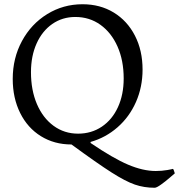

<svg xmlns="http://www.w3.org/2000/svg" viewBox="-20 -669 844 905"><path d="M40 -297Q40 -395 83.5 -475.5Q127 -556 202.5 -602.5Q278 -649 369 -649Q452 -649 516 -610Q580 -571 616 -501Q652 -431 652 -341Q652 -259 621 -188.5Q590 -118 534 -69Q478 -20 407 0V5Q513 77 583.5 107Q654 137 714 137Q743 137 768.5 132.5Q794 128 794 127L798 130L804 148Q798 153 779 169.5Q760 186 739 201Q718 216 709 216Q659 216 615.5 201Q572 186 506 144Q440 102 317 12Q236 12 173 -27Q110 -66 75 -136.5Q40 -207 40 -297ZM563 -299Q563 -384 534 -449.5Q505 -515 453.5 -552Q402 -589 335 -589Q274 -589 226.5 -556Q179 -523 152.5 -464Q126 -405 126 -329Q126 -244 154 -178.5Q182 -113 232.5 -76Q283 -39 348 -39Q411 -39 460 -72Q509 -105 536 -164Q563 -223 563 -299Z"/></svg>

Font: Sahitya
Style: Regular
Weight: 400
Designer: Juan Pablo del Peral
Foundry: Juan Pablo del Peral (http://www.huertatipografica.com)
Version: Version 1.001;PS 001.000;hotconv 1.0.70;makeotf.lib2.5.58329